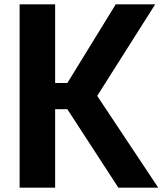

<svg xmlns="http://www.w3.org/2000/svg" viewBox="-20 -861 746 881"><path d="M70 0V-841H233V-480H289L511 -841H692L426 -421L706 0H523L289 -360H233V0Z"/></svg>

Font: Matangi Black
Style: Regular
Weight: 900
Designer: Prashant Pant
Foundry: The Graphic Ant
Version: Version 3.002